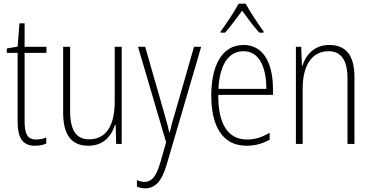

<svg xmlns="http://www.w3.org/2000/svg" viewBox="-20 -784 2023 1046"><path d="M177 -24C128 -24 114 -57 114 -124V-496H233V-529H114V-657H86L76 -530L17 -520V-496H76V-124C76 -36 100 10 171 10C197 10 216 5 232 -2V-35C218 -29 198 -24 177 -24Z M643 -529H605V-233C605 -91 553 -25 465 -25C398 -25 362 -71 362 -178V-529H324V-170C324 -51 368 10 461 10C547 10 588 -46 607 -104H610L613 0H643Z M732 -529 885 -9 852 106C829 183 803 207 767 207C753 207 739 203 726 197V233C741 239 754 242 770 242C825 242 861 205 888 113L1076 -529H1037L933 -167C921 -130 913 -99 905 -63H902C897 -86 892 -107 875 -166L771 -529Z M1318 -764H1280C1257 -720 1210 -650 1182 -613V-606H1206C1235 -638 1272 -689 1299 -726C1327 -687 1362 -639 1393 -606H1416V-613C1394 -642 1343 -718 1318 -764ZM1307 -539C1189 -539 1131 -427 1131 -263C1131 -98 1191 10 1323 10C1372 10 1412 -2 1449 -23V-61C1405 -35 1369 -24 1325 -24C1221 -24 1168 -110 1169 -267H1467V-300C1467 -428 1422 -539 1307 -539ZM1307 -505C1394 -505 1431 -415 1431 -300H1170C1177 -437 1228 -505 1307 -505Z M1774 -539C1691 -539 1646 -484 1627 -425H1625L1621 -529H1592V0H1629V-302C1629 -439 1687 -505 1770 -505C1835 -505 1873 -461 1873 -356V0H1911V-365C1911 -485 1862 -539 1774 -539Z"/></svg>

Font: Noto Sans Sinhala UI Condensed ExtraLight
Style: Regular
Weight: 200
Width: 3
Designer: Jelle Bosma - Monotype Design Team
Foundry: Monotype Imaging Inc.
Version: Version 2.006